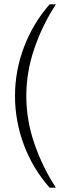

<svg xmlns="http://www.w3.org/2000/svg" viewBox="-20 -706 329 883"><path d="M208 -686H237Q176 -593 138.5 -484.5Q101 -376 101 -265Q101 -153 138.5 -44.5Q176 64 237 157H208Q131 70 90 -39.5Q49 -149 49 -265Q49 -381 90.5 -490Q132 -599 208 -686Z"/></svg>

Font: Chivo Thin
Style: Regular
Weight: 100
Designer: Hector Gatti
Foundry: Omnibus-Type
Version: Version 1.007